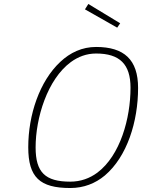

<svg xmlns="http://www.w3.org/2000/svg" viewBox="-20 -937 714 965"><path d="M333 8C401 8 459 -15 507 -55C619 -150 674 -326 674 -495C674 -637 604 -701 463 -701C393 -701 333 -673 283 -626C179 -529 122 -360 122 -197C122 -46 180 8 333 8ZM333 -24C207 -24 159 -71 159 -196C159 -344 218 -538 336 -625C373 -652 415 -668 463 -668C582 -668 636 -614 636 -496C636 -343 585 -156 469 -69C431 -41 386 -24 333 -24ZM407 -890 569 -798 584 -820 424 -917Z"/></svg>

Font: RazerF5 Thin
Style: Italic
Weight: 250
Foundry: Razer Inc.
Version: Version 2